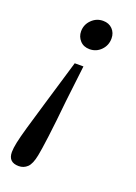

<svg xmlns="http://www.w3.org/2000/svg" viewBox="-136 -555 572 809"><g transform="rotate(20 150.0 -150.5)"><path d="M169 -290 150 -129Q140 -28 131.5 37.5Q123 103 118 127Q110 168 94 183Q78 198 56 198Q9 198 9 152Q9 135 14.5 108.5Q20 82 33.5 35Q47 -12 70.5 -90.5Q94 -169 130 -290ZM240 -441Q240 -410 219 -388.5Q198 -367 168 -367Q141 -367 125 -384.5Q109 -402 109 -426Q109 -456 130.5 -477.5Q152 -499 182 -499Q208 -499 224 -482.5Q240 -466 240 -441Z"/></g></svg>

Font: Source Serif 4 SmText
Style: Italic
Weight: 400
Italic angle: -12°
Designer: Frank Grießhammer
Foundry: Adobe
Version: Version 4.005;hotconv 1.1.0;makeotfexe 2.6.0